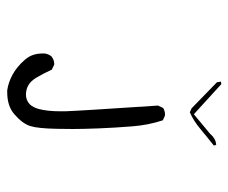

<svg xmlns="http://www.w3.org/2000/svg" viewBox="-71 -455 642 540"><g transform="rotate(90 250.0 -185.0)"><path d="M216.8 -486.3Q216.3 -486.3 214.4 -486.3Q212.4 -486.3 209.5 -485.4L211.4 -474.1L284.7 -402.8L295.9 -397.9Q320.3 -408.7 342.3 -427.2Q365.7 -446.8 389.2 -465.3Q388.7 -468.8 388.2 -470Q387.7 -471.2 386.7 -472.2Q369.1 -470.2 356.9 -455.6L356 -454.6L301.3 -409.2ZM130.4 16.1Q130.4 45.9 147.5 65.4Q168.5 89.4 189.9 100.6Q210.9 112.3 233.9 115.7Q236.3 115.7 239.3 115.7Q278.3 115.7 301.3 95.7Q327.6 72.8 334.5 51Q341.3 29.3 342.3 -23.9Q342.8 -42.5 342.8 -69.6Q342.8 -96.7 341.1 -141.1Q339.4 -185.5 335.4 -235.4Q332 -280.8 318.4 -321.8L306.2 -327.6Q304.7 -328.1 301.3 -328.1Q297.9 -328.1 293 -326.9Q288.1 -325.7 283.7 -322.8L276.9 -308.6Q291.5 -90.3 293 -47.4Q293 -40 293 -33.2Q293 2.4 286.6 26.9Q282.2 43 273.4 52.2Q262.2 63 246.1 63Q215.8 63 198.7 34.2Q186.5 13.7 175.8 -9.8L162.6 -16.1Q161.6 -16.6 160.6 -16.6Q147.9 -16.6 138.2 -8.3Q131.8 0 130.4 10.7Q130.4 13.7 130.4 16.1Z"/></g></svg>

Font: NaikaiFont
Style: ExtraLight
Weight: 200
Version: Version 1.89